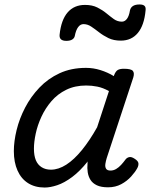

<svg xmlns="http://www.w3.org/2000/svg" viewBox="-20 -823 672 860"><path d="M180 17Q137 17 106 -2.5Q75 -22 58.5 -59Q42 -96 42 -146Q42 -190 54.5 -241Q67 -292 92.5 -341Q118 -390 156.5 -430.5Q195 -471 247 -495Q299 -519 365 -519Q398 -519 430 -509Q462 -499 490 -482L491 -486Q498 -504 507.5 -509.5Q517 -515 535 -515Q567 -515 575 -505.5Q583 -496 577 -476L458 -115Q454 -102 452 -89Q450 -76 455 -67.5Q460 -59 475 -59Q488 -59 500 -66Q512 -73 522.5 -84.5Q533 -96 541 -107Q547 -116 557.5 -119Q568 -122 583 -112Q599 -102 600 -91.5Q601 -81 595 -70Q586 -53 567.5 -32.5Q549 -12 523 2Q497 16 464 16Q433 16 414 7Q395 -2 385.5 -17Q376 -32 373 -51Q370 -70 372 -90Q372 -93 372 -95.5Q372 -98 373 -100Q338 -56 303 -30Q268 -4 236.5 6.5Q205 17 180 17ZM132 -157Q132 -126 140.5 -105.5Q149 -85 166.5 -74Q184 -63 208 -63Q242 -63 277 -85.5Q312 -108 347 -151Q382 -194 415 -253L468 -415Q441 -430 416 -435Q391 -440 366 -440Q316 -440 277 -421Q238 -402 210.5 -370Q183 -338 165.5 -300Q148 -262 140 -224.5Q132 -187 132 -157ZM277 -640Q244 -640 247 -668Q254 -734 283 -767.5Q312 -801 361 -801Q393 -801 416 -789.5Q439 -778 456.5 -763.5Q474 -749 490 -737.5Q506 -726 526 -726Q539 -726 548.5 -738.5Q558 -751 562 -776Q568 -803 605 -803Q621 -803 627.5 -796.5Q634 -790 632 -776Q626 -710 597.5 -675.5Q569 -641 521 -641Q489 -641 465.5 -652.5Q442 -664 423.5 -678.5Q405 -693 388.5 -704Q372 -715 354 -715Q340 -715 330 -701.5Q320 -688 315 -662Q313 -652 303.5 -646Q294 -640 277 -640Z"/></svg>

Font: Playwrite HR
Style: Regular
Weight: 400
Designer: Veronika Burian, José Scaglione
Foundry: TypeTogether
Version: Version 1.002